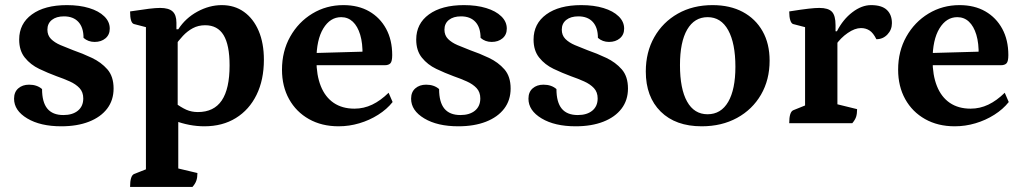

<svg xmlns="http://www.w3.org/2000/svg" viewBox="-20 -482 4003 751"><path d="M219.9 12Q137.9 12 86.5 -18.8Q35 -49.6 35 -95.9Q35 -122.1 51.5 -136.4Q68 -150.8 93.7 -150.8Q124.8 -150.8 144.5 -133.6Q144.5 -82.4 165.1 -57.2Q185.8 -32 227.9 -32Q263.8 -32 284.8 -49.2Q305.7 -66.5 305.7 -97Q305.7 -121.7 291.1 -137.4Q276.4 -153 252.7 -163.6Q228.9 -174.3 201.2 -183.9Q167.4 -196.4 133.4 -212.6Q99.5 -228.8 77.3 -256.4Q55 -283.9 55 -327.3Q55 -389.5 104.9 -425.7Q154.7 -462 241.8 -462Q291 -462 328.6 -450.5Q366.2 -439.1 387.7 -418.2Q409.3 -397.4 409.3 -370.1Q409.3 -346.2 392.6 -332.1Q375.9 -318 350.2 -318Q324.8 -318 306.7 -333.9Q306.7 -374.5 286.6 -396.3Q266.6 -418 230.2 -418Q200.4 -418 182.9 -404.1Q165.4 -390.1 165.4 -365.9Q165.4 -344 179.4 -329.7Q193.5 -315.5 216.6 -305.6Q239.7 -295.7 266.2 -285.6Q302.6 -273.1 339.1 -255.8Q375.6 -238.6 400 -210.8Q424.3 -182.9 424.3 -135.8Q424.3 -90.1 399.1 -57Q373.8 -23.9 327.9 -6Q281.9 12 219.9 12Z M488.8 249.3Q488.8 204.9 504.8 198.5L561.8 176L550.8 193V-388.3L562.4 -372.8L504.3 -387.9Q488.8 -391.8 488.8 -437.3Q536.3 -444.6 562.8 -447.8Q589.3 -451 606.2 -451Q639.9 -451 655 -437.3Q670.1 -423.6 670.1 -393.3V-365L666.6 -367.5H677.3Q705.7 -411.4 752.4 -436.7Q799.1 -462 847.5 -462Q897.5 -462 934.4 -435.5Q971.3 -409.1 991.8 -361.1Q1012.2 -313.2 1012.2 -248.2Q1012.2 -169.6 983.5 -111.1Q954.8 -52.5 902.5 -20.3Q850.3 12 779.3 12Q750.8 12 721.2 6.5Q691.7 0.9 664.2 -9.6L677.3 -17.6V188L665.3 174.1L752.2 194.8Q752.2 212.4 747.9 224.7Q743.7 237 732.7 249.3ZM754 -43.7Q816.7 -43.7 847.4 -89.1Q878 -134.5 878 -226Q878 -305.9 854.6 -344.6Q831.1 -383.3 782.6 -383.3Q755.8 -383.3 734.3 -371.8Q712.9 -360.3 695.6 -341.8Q678.3 -323.2 662.7 -301.3L675 -329.7V-58.4L662.7 -80.9Q688.3 -61.9 708.7 -52.8Q729.2 -43.7 754 -43.7Z M1304.4 12Q1238.4 12 1188.4 -16.2Q1138.4 -44.4 1110.7 -94.3Q1083 -144.2 1083 -209.5Q1083 -281.6 1115.1 -338.7Q1147.2 -395.8 1201.8 -428.9Q1256.4 -462 1323.1 -462Q1381.4 -462 1424 -437.6Q1466.5 -413.2 1490.3 -369.4Q1514.1 -325.6 1514.1 -266.5Q1514.1 -242.1 1507.1 -234.5Q1500.1 -226.9 1484.8 -226.9H1173.4V-273.6L1409.4 -280.2L1397.9 -265.1Q1399 -312.7 1388.9 -346.1Q1378.8 -379.5 1359.9 -397.2Q1341.1 -414.9 1314.4 -414.9Q1271.5 -414.9 1244.6 -370.7Q1217.7 -326.5 1217.7 -247.4Q1217.7 -187.9 1234.8 -145.2Q1251.8 -102.5 1285.1 -79.7Q1318.5 -57 1366.5 -57Q1402.9 -57 1435.8 -72.7Q1468.8 -88.5 1500 -119.2L1515.7 -82.9Q1493.4 -54.7 1459.2 -33.1Q1425.1 -11.5 1385.5 0.2Q1346 12 1304.4 12Z M1772.9 12Q1690.9 12 1639.5 -18.8Q1588 -49.6 1588 -95.9Q1588 -122.1 1604.5 -136.4Q1621 -150.8 1646.7 -150.8Q1677.8 -150.8 1697.5 -133.6Q1697.5 -82.4 1718.1 -57.2Q1738.8 -32 1780.9 -32Q1816.8 -32 1837.8 -49.2Q1858.7 -66.5 1858.7 -97Q1858.7 -121.7 1844.1 -137.4Q1829.4 -153 1805.7 -163.6Q1781.9 -174.3 1754.2 -183.9Q1720.4 -196.4 1686.4 -212.6Q1652.5 -228.8 1630.3 -256.4Q1608 -283.9 1608 -327.3Q1608 -389.5 1657.9 -425.7Q1707.7 -462 1794.8 -462Q1844 -462 1881.6 -450.5Q1919.2 -439.1 1940.7 -418.2Q1962.3 -397.4 1962.3 -370.1Q1962.3 -346.2 1945.6 -332.1Q1928.9 -318 1903.2 -318Q1877.8 -318 1859.7 -333.9Q1859.7 -374.5 1839.6 -396.3Q1819.6 -418 1783.2 -418Q1753.4 -418 1735.9 -404.1Q1718.4 -390.1 1718.4 -365.9Q1718.4 -344 1732.4 -329.7Q1746.5 -315.5 1769.6 -305.6Q1792.7 -295.7 1819.2 -285.6Q1855.6 -273.1 1892.1 -255.8Q1928.6 -238.6 1953 -210.8Q1977.3 -182.9 1977.3 -135.8Q1977.3 -90.1 1952.1 -57Q1926.8 -23.9 1880.9 -6Q1834.9 12 1772.9 12Z M2231.9 12Q2149.9 12 2098.5 -18.8Q2047 -49.6 2047 -95.9Q2047 -122.1 2063.5 -136.4Q2080 -150.8 2105.7 -150.8Q2136.8 -150.8 2156.5 -133.6Q2156.5 -82.4 2177.1 -57.2Q2197.8 -32 2239.9 -32Q2275.8 -32 2296.8 -49.2Q2317.7 -66.5 2317.7 -97Q2317.7 -121.7 2303.1 -137.4Q2288.4 -153 2264.7 -163.6Q2240.9 -174.3 2213.2 -183.9Q2179.4 -196.4 2145.4 -212.6Q2111.5 -228.8 2089.3 -256.4Q2067 -283.9 2067 -327.3Q2067 -389.5 2116.9 -425.7Q2166.7 -462 2253.8 -462Q2303 -462 2340.6 -450.5Q2378.2 -439.1 2399.7 -418.2Q2421.3 -397.4 2421.3 -370.1Q2421.3 -346.2 2404.6 -332.1Q2387.9 -318 2362.2 -318Q2336.8 -318 2318.7 -333.9Q2318.7 -374.5 2298.6 -396.3Q2278.6 -418 2242.2 -418Q2212.4 -418 2194.9 -404.1Q2177.4 -390.1 2177.4 -365.9Q2177.4 -344 2191.4 -329.7Q2205.5 -315.5 2228.6 -305.6Q2251.7 -295.7 2278.2 -285.6Q2314.6 -273.1 2351.1 -255.8Q2387.6 -238.6 2412 -210.8Q2436.3 -182.9 2436.3 -135.8Q2436.3 -90.1 2411.1 -57Q2385.8 -23.9 2339.9 -6Q2293.9 12 2231.9 12Z M2724.6 12Q2622.6 12 2564.3 -45.5Q2506 -103.1 2506 -202.4Q2506 -278.3 2539.3 -336.8Q2572.6 -395.4 2631.4 -428.7Q2690.3 -462 2767.1 -462Q2835.4 -462 2885.4 -435.3Q2935.3 -408.5 2962.8 -359.9Q2990.3 -311.2 2990.3 -244.8Q2990.3 -169.7 2956.6 -111.7Q2922.9 -53.6 2862.9 -20.8Q2802.9 12 2724.6 12ZM2747.6 -35.1Q2800.2 -35.1 2828.4 -83.7Q2856.5 -132.3 2856.5 -220.7Q2856.5 -312.7 2828.4 -363.8Q2800.3 -414.9 2747.9 -414.9Q2696.2 -414.9 2667.9 -366.4Q2639.7 -317.8 2639.7 -227.4Q2639.7 -134.5 2667.5 -84.8Q2695.2 -35.1 2747.6 -35.1Z M3067 0Q3067 -44.4 3083 -50.9L3140 -73.9L3129 -56.9V-388.3L3140.5 -372.8L3082.4 -387.9Q3075.4 -389.9 3071.2 -402.7Q3067 -415.4 3067 -437.3Q3116.4 -445.1 3142.1 -448Q3167.9 -451 3184.9 -451Q3219.7 -451 3234 -436.1Q3248.2 -421.3 3248.2 -383.5V-349.6L3238.6 -359.7H3253.6Q3277.4 -406.3 3314 -434.1Q3350.6 -462 3387 -462Q3429.1 -462 3448.9 -443.2Q3468.7 -424.5 3468.7 -391.4Q3468.7 -365.6 3451.1 -347.1Q3433.6 -328.6 3407.9 -328.6Q3395.7 -353.3 3381.2 -362.7Q3366.6 -372.2 3347.7 -372.2Q3323.8 -372.2 3295.9 -353Q3268.1 -333.9 3248 -304.7L3255.5 -329.1V-55.7L3240.6 -77.7L3332.5 -55.1Q3332.5 -37 3328.6 -24.9Q3324.6 -12.9 3313.6 0Z M3714.4 12Q3648.4 12 3598.4 -16.2Q3548.4 -44.4 3520.7 -94.3Q3493 -144.2 3493 -209.5Q3493 -281.6 3525.1 -338.7Q3557.2 -395.8 3611.8 -428.9Q3666.4 -462 3733.1 -462Q3791.4 -462 3834 -437.6Q3876.5 -413.2 3900.3 -369.4Q3924.1 -325.6 3924.1 -266.5Q3924.1 -242.1 3917.1 -234.5Q3910.1 -226.9 3894.8 -226.9H3583.4V-273.6L3819.4 -280.2L3807.9 -265.1Q3809 -312.7 3798.9 -346.1Q3788.8 -379.5 3769.9 -397.2Q3751.1 -414.9 3724.4 -414.9Q3681.5 -414.9 3654.6 -370.7Q3627.7 -326.5 3627.7 -247.4Q3627.7 -187.9 3644.8 -145.2Q3661.8 -102.5 3695.1 -79.7Q3728.5 -57 3776.5 -57Q3812.9 -57 3845.8 -72.7Q3878.8 -88.5 3910 -119.2L3925.7 -82.9Q3903.4 -54.7 3869.2 -33.1Q3835.1 -11.5 3795.5 0.2Q3756 12 3714.4 12Z"/></svg>

Font: Pitagon Serif
Style: Regular
Weight: 400
Designer: Travis Tran
Foundry: Pitagon
Version: Version 1.000;gftools[0.9.26]